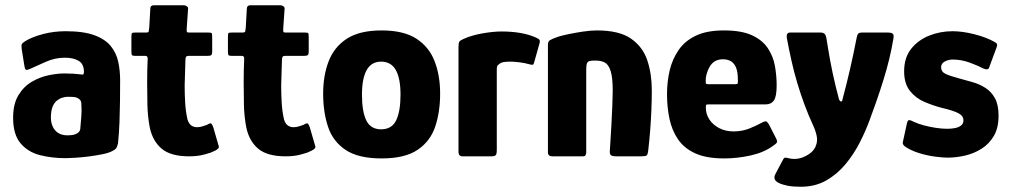

<svg xmlns="http://www.w3.org/2000/svg" viewBox="-20 -596 3852 732"><path d="M230 7Q178 7 132.5 -4.5Q87 -16 58.5 -49.5Q30 -83 30 -147Q30 -200 50.5 -233.5Q71 -267 102.5 -285Q134 -303 167 -309.5Q200 -316 225 -316Q243 -316 259.5 -315Q276 -314 292 -312Q300 -309 300 -322Q300 -352 280 -364Q260 -376 227 -376Q190 -376 155 -360.5Q120 -345 96 -334Q83 -328 79 -330Q75 -332 73 -345L63 -407Q61 -422 63 -427Q65 -432 76 -439Q102 -455 143.5 -466Q185 -477 230 -477Q299 -477 340.5 -461.5Q382 -446 403 -419.5Q424 -393 431 -359.5Q438 -326 438 -290Q438 -250 437.5 -210Q437 -170 435.5 -130Q434 -90 430 -50Q427 -37 423.5 -31.5Q420 -26 408 -20Q395 -13 370.5 -8Q346 -3 318.5 0.5Q291 4 267 5.5Q243 7 230 7ZM238 -80Q246 -80 254 -81Q262 -82 269 -85Q276 -88 280.5 -92.5Q285 -97 286 -104Q288 -127 290 -152Q292 -177 290 -202Q290 -212 282 -218Q273 -226 258 -226.5Q243 -227 238 -227Q230 -227 219 -224Q208 -221 197.5 -213Q187 -205 180.5 -189Q174 -173 174 -147Q174 -129 181 -113.5Q188 -98 202 -89Q216 -80 238 -80Z M701 0Q631 0 596.5 -29Q562 -58 551 -110Q543 -152 542 -195.5Q541 -239 541 -282Q541 -310 541.5 -329Q542 -348 543 -373Q543 -383 534 -383H496Q487 -383 484 -385Q481 -387 481 -399V-455Q481 -469 484 -470.5Q487 -472 499 -472H538Q546 -472 547 -476.5Q548 -481 549 -491L553 -562Q553 -576 567 -576H681Q687 -576 692.5 -572Q698 -568 697 -562L692 -490Q691 -477 692.5 -474.5Q694 -472 700 -472H773Q785 -472 787 -469.5Q789 -467 789 -453V-400Q789 -389 785.5 -386Q782 -383 771 -383H699Q692 -383 689.5 -379.5Q687 -376 687 -368Q686 -345 685.5 -320.5Q685 -296 684 -270Q684 -237 686 -203.5Q688 -170 695 -140Q700 -124 709.5 -117.5Q719 -111 731 -111Q742 -111 752.5 -114.5Q763 -118 769 -120Q782 -128 785.5 -125Q789 -122 793 -111L813 -42Q817 -34 810 -28Q803 -22 783 -14Q771 -10 757.5 -6.5Q744 -3 730 -1.5Q716 0 701 0Z M1069 0Q999 0 964.5 -29Q930 -58 919 -110Q911 -152 910 -195.5Q909 -239 909 -282Q909 -310 909.5 -329Q910 -348 911 -373Q911 -383 902 -383H864Q855 -383 852 -385Q849 -387 849 -399V-455Q849 -469 852 -470.5Q855 -472 867 -472H906Q914 -472 915 -476.5Q916 -481 917 -491L921 -562Q921 -576 935 -576H1049Q1055 -576 1060.5 -572Q1066 -568 1065 -562L1060 -490Q1059 -477 1060.5 -474.5Q1062 -472 1068 -472H1141Q1153 -472 1155 -469.5Q1157 -467 1157 -453V-400Q1157 -389 1153.5 -386Q1150 -383 1139 -383H1067Q1060 -383 1057.5 -379.5Q1055 -376 1055 -368Q1054 -345 1053.5 -320.5Q1053 -296 1052 -270Q1052 -237 1054 -203.5Q1056 -170 1063 -140Q1068 -124 1077.5 -117.5Q1087 -111 1099 -111Q1110 -111 1120.5 -114.5Q1131 -118 1137 -120Q1150 -128 1153.5 -125Q1157 -122 1161 -111L1181 -42Q1185 -34 1178 -28Q1171 -22 1151 -14Q1139 -10 1125.5 -6.5Q1112 -3 1098 -1.5Q1084 0 1069 0Z M1435 8Q1346 8 1297.5 -24.5Q1249 -57 1230.5 -113Q1212 -169 1212 -239Q1212 -308 1233 -362.5Q1254 -417 1302.5 -448.5Q1351 -480 1435 -480Q1519 -480 1567.5 -448.5Q1616 -417 1637 -362.5Q1658 -308 1658 -239Q1658 -170 1639.5 -114Q1621 -58 1572.5 -25Q1524 8 1435 8ZM1433 -103Q1474 -103 1490.5 -137.5Q1507 -172 1507 -235Q1507 -297 1489 -329Q1471 -361 1433 -361Q1396 -361 1378 -329Q1360 -297 1360 -235Q1360 -171 1376.5 -137Q1393 -103 1433 -103Z M1892 -476Q1973 -476 2025 -452Q2036 -447 2037.5 -442.5Q2039 -438 2037 -431L2017 -360Q2015 -351 2011.5 -349.5Q2008 -348 1998 -351Q1981 -356 1960 -358.5Q1939 -361 1930 -361Q1914 -361 1905.5 -360Q1897 -359 1893 -357.5Q1889 -356 1886 -354Q1882 -351 1878 -347.5Q1874 -344 1874 -330V-24Q1874 -8 1869.5 -4Q1865 0 1854 0H1742Q1737 0 1732.5 -3.5Q1728 -7 1728 -20V-417Q1728 -433 1731.5 -437.5Q1735 -442 1746 -447Q1776 -461 1818 -468.5Q1860 -476 1892 -476Z M2086 0Q2069 0 2069 -15Q2069 -118 2069 -220.5Q2069 -323 2069 -426Q2069 -438 2077 -443Q2085 -448 2108 -456Q2120 -460 2146 -465.5Q2172 -471 2202 -475.5Q2232 -480 2256 -480Q2341 -480 2386 -448.5Q2431 -417 2448 -365.5Q2465 -314 2465 -252Q2465 -217 2463.5 -178.5Q2462 -140 2459 -101.5Q2456 -63 2452 -28Q2450 -7 2445.5 -3.5Q2441 0 2425 0H2331Q2315 0 2309.5 -4Q2304 -8 2305 -21Q2305 -25 2307 -53Q2309 -81 2311 -119.5Q2313 -158 2314.5 -194Q2316 -230 2316 -250Q2316 -301 2308 -325.5Q2300 -350 2286 -357.5Q2272 -365 2252 -365Q2245 -365 2240.5 -365Q2236 -365 2232 -364Q2222 -363 2218.5 -356Q2215 -349 2215 -332Q2215 -294 2215 -241.5Q2215 -189 2215 -131Q2215 -73 2215 -15Q2215 0 2203 0Z M2523 -237Q2523 -284 2533 -327Q2543 -370 2567 -405Q2591 -440 2633 -460Q2675 -480 2740 -480Q2807 -480 2847 -461.5Q2887 -443 2907.5 -412Q2928 -381 2934.5 -344Q2941 -307 2941 -271Q2941 -228 2930.5 -213Q2920 -198 2899 -198H2680Q2673 -198 2672 -195.5Q2671 -193 2671 -186Q2671 -161 2684.5 -140.5Q2698 -120 2722 -107.5Q2746 -95 2777 -95Q2810 -95 2838 -106.5Q2866 -118 2876 -124Q2890 -132 2897.5 -133.5Q2905 -135 2914 -117L2938 -70Q2945 -57 2941.5 -52Q2938 -47 2926 -39Q2891 -14 2840.5 -3Q2790 8 2741 8Q2674 8 2631.5 -11Q2589 -30 2565.5 -64Q2542 -98 2532.5 -142.5Q2523 -187 2523 -237ZM2793 -295Q2793 -321 2786.5 -337.5Q2780 -354 2767.5 -362Q2755 -370 2736 -370Q2720 -370 2708.5 -364Q2697 -358 2689.5 -347.5Q2682 -337 2677.5 -324.5Q2673 -312 2671 -300Q2670 -282 2671 -278.5Q2672 -275 2679 -275H2783Q2791 -275 2792.5 -278Q2794 -281 2793 -295Z M3080 -118Q3062 -157 3047 -197.5Q3032 -238 3019.5 -280Q3007 -322 2997.5 -364.5Q2988 -407 2980 -450Q2976 -472 2993 -472H3108Q3120 -472 3125 -465.5Q3130 -459 3132 -442Q3134 -431 3137 -411.5Q3140 -392 3144.5 -368Q3149 -344 3154.5 -317.5Q3160 -291 3166.5 -265Q3173 -239 3179 -216Q3183 -209 3187 -209Q3191 -209 3192 -217Q3200 -246 3207 -275Q3214 -304 3221 -333.5Q3228 -363 3234 -392.5Q3240 -422 3246 -452Q3248 -463 3252 -467.5Q3256 -472 3268 -472H3366Q3377 -472 3383 -468Q3389 -464 3386 -448Q3379 -407 3370 -370Q3361 -333 3349 -294Q3337 -255 3320 -206Q3310 -178 3295 -137Q3280 -96 3257.5 -52Q3235 -8 3203.5 30Q3172 68 3130 92Q3088 116 3033 116Q3003 116 2982.5 112Q2962 108 2948 101Q2925 89 2936 68L2964 15Q2969 5 2973.5 5Q2978 5 2986 7Q3000 11 3016.5 9.5Q3033 8 3047 1Q3065 -7 3075.5 -17.5Q3086 -28 3090 -39Q3098 -58 3093.5 -78.5Q3089 -99 3080 -118Z M3438 -127Q3441 -140 3448.5 -138Q3456 -136 3463 -132Q3480 -124 3502.5 -118Q3525 -112 3548.5 -108.5Q3572 -105 3591 -105Q3609 -105 3622.5 -108Q3636 -111 3644.5 -118Q3653 -125 3653 -136Q3654 -153 3635.5 -163.5Q3617 -174 3570 -185Q3539 -193 3505.5 -207Q3472 -221 3449.5 -249Q3427 -277 3427 -324Q3427 -376 3453.5 -409.5Q3480 -443 3522 -460Q3564 -477 3612 -477Q3649 -477 3694.5 -465.5Q3740 -454 3770 -437Q3781 -431 3781.5 -426.5Q3782 -422 3779 -414L3752 -341Q3749 -327 3731 -334Q3708 -346 3676.5 -357.5Q3645 -369 3612 -369Q3596 -369 3582 -361.5Q3568 -354 3568 -340Q3568 -322 3585.5 -314Q3603 -306 3637 -297Q3663 -290 3689 -282.5Q3715 -275 3737.5 -260.5Q3760 -246 3773.5 -221Q3787 -196 3787 -155Q3787 -109 3769.5 -78.5Q3752 -48 3723 -29.5Q3694 -11 3660 -3Q3626 5 3593 5Q3574 5 3544 1Q3514 -3 3483.5 -12.5Q3453 -22 3431 -37Q3427 -40 3424 -44Q3421 -48 3422 -54Z"/></svg>

Font: Glory Thin ExtraBold
Style: Regular
Weight: 800
Version: Version 1.011